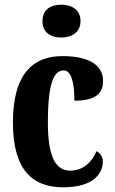

<svg xmlns="http://www.w3.org/2000/svg" viewBox="-20 -788 488 818"><path d="M241 -628C285 -628 323 -650 323 -698C323 -747 285 -768 241 -768C195 -768 161 -747 161 -698C161 -650 195 -628 241 -628ZM249 10C382 10 418 -52 418 -100C418 -121 407 -135 391 -144C372 -97 334 -61 279 -61C211 -61 184 -132 184 -267C184 -438 211 -488 251 -488C286 -488 297 -429 297 -359C401 -359 419 -401 419 -444C419 -501 373 -549 246 -549C128 -549 35 -482 35 -266C35 -61 121 10 249 10Z"/></svg>

Font: Noto Serif Bengali ExtraCondensed ExtraBold
Style: Regular
Weight: 800
Width: 2
Designer: Juan Bruce, Universal Thirst, Indian Type Foundry and the Monotype Design Team.
Foundry: Monotype Imaging Inc.
Version: Version 2.003